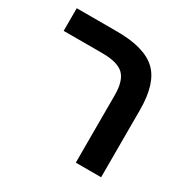

<svg xmlns="http://www.w3.org/2000/svg" viewBox="-140 -737 856 867"><g transform="rotate(30 288.0 -303.0)"><path d="M496 -351V0H364V-352Q364 -427 332 -457.5Q300 -488 222 -488H19V-606H230Q373 -606 435 -547Q496 -489 496 -351Z"/></g></svg>

Font: Libra Sans
Style: Bold
Weight: 700
Foundry: Context Ltd
Version: Version 1.000